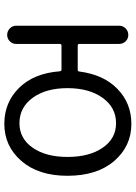

<svg xmlns="http://www.w3.org/2000/svg" viewBox="105 -699 606 856"><g transform="rotate(90 408.0 -271.0)"><path d="M529.3 -54.7Q597.7 -54.7 638.7 -113.8Q679.7 -172.9 679.7 -268.6Q679.7 -366.2 638.7 -425.8Q597.7 -485.4 529.3 -485.4Q459 -485.4 416 -425.3Q373 -365.2 373 -268.6Q373 -172.9 416 -113.8Q459 -54.7 529.3 -54.7ZM175.8 -321.3Q175.8 -314.5 183.6 -314.5H291Q297.9 -314.5 298.8 -321.3Q312.5 -429.7 376.5 -491.7Q440.4 -553.7 532.2 -553.7Q631.8 -553.7 697.8 -477.1Q763.7 -400.4 763.7 -268.6Q763.7 -139.6 697.8 -63.5Q631.8 12.7 532.2 12.7Q436.5 12.7 371.6 -53.2Q306.6 -119.1 297.9 -234.4Q296.9 -242.2 290 -242.2H183.6Q175.8 -242.2 175.8 -234.4V-40Q175.8 -23.4 164.1 -11.7Q152.3 0 135.7 0Q119.1 0 106.9 -11.7Q94.7 -23.4 94.7 -40V-499Q94.7 -516.6 106.9 -528.3Q119.1 -540 135.7 -540Q152.3 -540 164.1 -528.3Q175.8 -516.6 175.8 -499Z"/></g></svg>

Font: Gen Jyuu Gothic P Normal
Style: Regular
Weight: 300
Designer: [Source Han Sans]
Ryoko NISHIZUKA  (kana & ideographs); Paul D. Hunt (Latin, Greek & Cyrillic); Wenlong ZHANG  (bopomofo
Version: Version 1.002.20150607